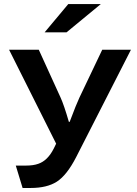

<svg xmlns="http://www.w3.org/2000/svg" viewBox="-20 -811 680 950"><path d="M317.9 -791H479L309.1 -650.9H200.7ZM24.9 -564.9H171.9L279.8 -328.1Q296.4 -292 320.8 -208H324.7Q357.9 -296.4 373 -328.1L485.8 -564.9H627.9L356.9 -33.7Q311 55.7 261.2 87.9Q212.4 119.1 131.8 119.1H91.8L58.1 8.3H107.9Q145 8.3 169.4 -0.5Q215.8 -16.1 246.1 -76.2L257.8 -100.1Z"/></svg>

Font: BIZ UDPGothic
Style: Bold
Weight: 700
Designer: TypeBank Co., Ltd.
Foundry: Morisawa Inc.
Version: Version 1.051